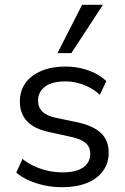

<svg xmlns="http://www.w3.org/2000/svg" viewBox="-20 -773 521 802"><path d="M240 9Q202 9 166.5 1.5Q131 -6 100.5 -19.5Q70 -33 48 -52L74 -109Q98 -90 126 -77.5Q154 -65 183 -59Q212 -53 242 -53Q299 -53 328 -74Q357 -95 357 -131Q357 -159 338 -175.5Q319 -192 278 -201L187 -221Q124 -234 93.5 -266Q63 -298 63 -349Q63 -394 86.5 -426.5Q110 -459 153 -477Q196 -495 253 -495Q287 -495 318 -488Q349 -481 376.5 -467.5Q404 -454 424 -434L397 -377Q378 -395 354 -407.5Q330 -420 304.5 -426.5Q279 -433 253 -433Q197 -433 168 -411Q139 -389 139 -353Q139 -325 157 -307Q175 -289 213 -281L304 -262Q369 -248 401.5 -217.5Q434 -187 434 -135Q434 -91 410 -58.5Q386 -26 342.5 -8.5Q299 9 240 9ZM220 -551 323 -753H410L278 -551Z"/></svg>

Font: Nunito Sans 12pt ExtraLight 12pt
Style: Regular
Weight: 400
Version: Version 3.101;gftools[0.9.27]